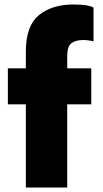

<svg xmlns="http://www.w3.org/2000/svg" viewBox="-20 -834 460 854"><path d="M279 0H95V-370H15V-530H95V-605Q95 -719 153 -766.5Q211 -814 307 -814Q374 -814 396 -800V-650Q391 -652 376.5 -654Q362 -656 350 -656Q317 -656 298 -642Q279 -628 279 -585V-530H386V-370H279Z"/></svg>

Font: Tanohe Sans Black
Style: Regular
Weight: 900
Designer: Village Type and Design LLC & Cristiano Sobral
Foundry: Cooper Hewitt Smithsonian Design Museum
Version: Version 1.00;March 11, 2020;FontCreator 12.0.0.2522 64-bit; 